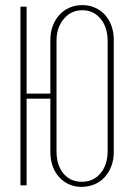

<svg xmlns="http://www.w3.org/2000/svg" viewBox="-20 -725 515 751"><path d="M84 -699V-359H177V-569Q177 -599 186.5 -624Q196 -649 212.5 -667Q229 -685 252 -695Q275 -705 302 -705Q329 -705 351.5 -695Q374 -685 390.5 -667Q407 -649 416 -624Q425 -599 425 -569V-130Q425 -100 415.5 -75Q406 -50 389.5 -32Q373 -14 349.5 -4Q326 6 299 6Q272 6 250 -4Q228 -14 211.5 -32Q195 -50 186 -75Q177 -100 177 -130V-339H84V0H60V-699ZM201 -134Q201 -79 228 -46.5Q255 -14 300 -14Q345 -14 373 -47Q401 -80 401 -134V-565Q401 -618 373.5 -651.5Q346 -685 302 -685Q258 -685 229.5 -651Q201 -617 201 -565Z"/></svg>

Font: Moniqa Thin Paragraph
Style: Regular
Weight: 100
Designer: Rajesh Rajput
Foundry: Rajesh Rajput
Version: Version 1.000